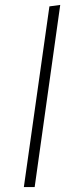

<svg xmlns="http://www.w3.org/2000/svg" viewBox="-20 -761 313 781"><path d="M225 -741 121 0H77L181 -735Z"/></svg>

Font: Fira Sans ExtraLight
Style: Italic
Weight: 275
Italic angle: -8°
Designer: Carrois Corporate & Edenspiekermann AG
Foundry: Carrois Corporate GbR & Edenspiekermann AG
Version: Version 4.203